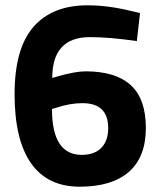

<svg xmlns="http://www.w3.org/2000/svg" viewBox="-20 -692 600 724"><path d="M496 -537Q394 -552 319 -552Q177 -552 177 -398L198 -404Q264 -423 303 -423Q416 -423 473 -371Q530 -319 530 -209.5Q530 -100 466 -44Q402 12 280.5 12Q159 12 97 -76.5Q35 -165 35 -337Q35 -509 106 -590.5Q177 -672 310 -672Q388 -672 477 -650L508 -643ZM291 -303Q244 -303 193 -286L176 -281Q176 -108 288 -108Q336 -108 362 -134.5Q388 -161 388 -209Q388 -303 291 -303Z"/></svg>

Font: Titillium Web
Style: Bold
Weight: 700
Version: Version 1.001;PS 57.000;hotconv 1.0.70;makeotf.lib2.5.55311